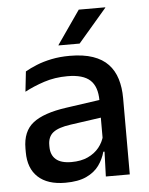

<svg xmlns="http://www.w3.org/2000/svg" viewBox="-51 -726 603 779"><g transform="rotate(-5 250.5 -336.5)"><path d="M349.5 0 353.5 -116 350 -131V-285L350.5 -309.5Q350.5 -366 321.8 -392.5Q293 -419 229.5 -419Q178 -419 134 -404.5Q90 -390 54.5 -371L63.5 -453Q83.5 -464.5 110.5 -475.5Q137.5 -486.5 171.5 -493.5Q205.5 -500.5 246 -500.5Q301.5 -500.5 340 -487.2Q378.5 -474 402 -449Q425.5 -424 436.2 -389Q447 -354 447 -311V0ZM184 11Q111.5 11 73 -24.8Q34.5 -60.5 34.5 -126.5V-141.5Q34.5 -211.5 77.8 -245.2Q121 -279 214 -292L361 -313L366.5 -242L225.5 -222Q175 -215 153.5 -197.8Q132 -180.5 132 -147V-140Q132 -106.5 152.8 -88.5Q173.5 -70.5 216 -70.5Q255 -70.5 283 -83.5Q311 -96.5 328.5 -118.2Q346 -140 352.5 -166.5L366 -101H348Q340 -71 321.5 -45.5Q303 -20 269.8 -4.5Q236.5 11 184 11ZM299 -684H407V-682.5L290.5 -546.5H204.5V-548Z"/></g></svg>

Font: Anek Latin Medium Medium
Style: Regular
Weight: 500
Version: Version 1.003